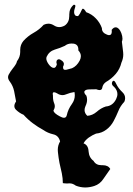

<svg xmlns="http://www.w3.org/2000/svg" viewBox="-20 -603 566 816"><path d="M302.2 186Q289.1 176.3 276.4 176.3Q275.9 176.3 274.9 176.3Q270 176.8 265.6 176.8Q256.3 176.8 247.1 175.3Q247.1 154.8 242.7 133.3Q238.3 111.3 232.9 89.8Q228.5 66.9 226.1 43Q225.6 38.6 225.6 33.7Q225.6 14.6 235.4 -2Q229 -27.3 206.1 -32.2Q182.6 -37.6 164.6 -50.3Q141.1 -63 119.6 -79.1Q98.1 -95.2 80.1 -115.2Q63 -122.1 48.3 -136.2Q41 -143.1 41 -152.3Q41 -161.1 48.3 -171.9Q44.9 -192.9 40 -215.8Q35.2 -238.3 22 -255.9Q14.2 -266.1 14.2 -274.9Q14.2 -280.3 16.6 -285.2Q23.9 -298.8 34.7 -312.5Q40.5 -319.3 45.4 -327.1Q50.8 -334.5 52.2 -342.8Q65.9 -360.8 65.9 -382.3Q65.9 -382.3 65.9 -386.7Q65.9 -386.7 65.9 -391.1Q65.9 -412.6 79.6 -429.2Q98.1 -449.7 122.6 -463.4Q147.5 -477.1 165.5 -497.6Q175.8 -502.4 185.5 -502.4Q198.2 -502.4 210 -494.6Q220.7 -487.8 231.9 -487.8Q243.2 -487.8 255.4 -494.6Q274.4 -508.3 274.4 -534.7Q274.4 -534.7 274.4 -537.1Q274.4 -539.1 274.4 -541Q274.4 -566.9 293 -582.5Q293.9 -582.5 295.4 -582.5Q295.4 -582.5 295.9 -582.5Q300.3 -582.5 300.3 -577.6Q300.3 -574.2 298.3 -568.8Q294.9 -559.6 294.9 -551.8Q294.9 -546.4 296.9 -542Q298.3 -538.6 301.8 -536.1Q304.7 -534.7 309.6 -534.7Q309.6 -534.7 312 -534.7Q321.3 -545.4 327.1 -560.1Q329.1 -565.9 332.5 -565.9Q337.9 -565.9 346.2 -551.3Q370.1 -543 387.2 -524.9Q404.8 -506.8 413.1 -483.4Q413.1 -483.4 413.1 -481.9Q413.1 -463.9 435.1 -455.6Q440.4 -453.6 443.8 -453.6Q455.1 -453.6 455.1 -469.2Q455.1 -472.2 454.6 -476.1Q459.5 -482.4 463.9 -484.9Q467.8 -486.8 471.7 -486.8Q471.7 -486.8 473.1 -486.8Q486.8 -484.9 495.6 -462.4Q500.5 -449.2 500.5 -439Q500.5 -431.6 498 -425.8Q500.5 -403.3 503.4 -380.9Q503.9 -376 503.9 -371.1Q503.9 -354 496.1 -336.9Q489.7 -309.6 471.7 -288.6Q454.1 -268.1 430.2 -254.4Q417 -245.1 414.6 -230Q413.1 -220.2 403.3 -220.2Q397.5 -220.2 389.2 -223.6Q378.9 -223.6 361.3 -223.1Q343.8 -223.1 339.4 -215.8Q338.4 -214.4 338.4 -211.9Q338.4 -210 338.9 -208Q340.3 -203.1 347.2 -196.3Q350.1 -188 350.1 -179.2Q350.1 -166 343.3 -151.9Q339.4 -143.1 339.4 -135.3Q339.4 -121.6 351.1 -110.8Q373 -112.3 391.1 -127.9Q408.7 -143.6 429.7 -150.4Q459.5 -152.8 473.6 -182.1Q479 -193.4 479 -203.1Q479 -219.7 464.8 -233.9Q455.6 -240.7 455.6 -248.5Q455.6 -252 457.5 -255.9Q460 -259.8 462.9 -259.8Q467.8 -259.8 473.6 -247.1Q482.4 -228 500.5 -210.9Q511.7 -200.2 511.7 -186.5Q511.7 -185.5 511.7 -184.6Q511.7 -177.7 508.3 -170.4Q491.2 -152.3 482.9 -130.9Q474.1 -109.4 462.9 -88.4Q451.2 -66.4 432.1 -52.2Q413.1 -37.6 388.2 -35.2Q373 -29.3 356.9 -18.1Q341.3 -6.3 335 6.3Q355 13.2 356.4 40Q358.4 66.9 377.4 80.6Q387.7 99.1 411.1 99.1Q411.1 99.1 413.6 99.1Q415 99.1 416.5 99.1Q439.9 99.1 448.7 115.2Q434.6 134.8 419.4 157.2Q404.8 179.7 380.4 187.5Q362.3 193.4 343.3 193.8Q342.3 193.8 341.3 193.8Q320.8 193.4 302.2 186ZM286.1 -313Q306.2 -321.8 318.8 -345.7Q323.7 -355.5 323.7 -364.3Q323.7 -377.4 313 -388.7Q313 -390.6 313 -392.6Q313 -414.1 293 -417.5Q288.1 -418 283.7 -418Q267.6 -418 255.4 -408.2Q235.8 -398.9 212.4 -392.1Q188.5 -384.8 177.7 -360.8Q176.8 -357.9 176.8 -354.5Q176.8 -344.7 186 -331.1Q197.8 -314.5 208.5 -314.5Q209 -314.5 210 -314.5Q213.9 -314.9 216.8 -318.8Q219.7 -322.3 221.7 -330.1Q219.7 -335.4 219.7 -338.9Q219.7 -340.3 220.2 -341.8Q220.7 -346.2 223.1 -348.1Q226.1 -351.1 230 -351.1Q235.8 -351.1 243.7 -344.7Q251.5 -338.4 251.5 -331.1Q251.5 -325.7 248 -319.8Q248 -318.4 248 -316.9Q248 -305.7 257.3 -306.2Q259.3 -306.2 262.2 -306.6Q277.8 -310.5 286.1 -313ZM263.7 -112.8Q269 -138.2 285.6 -161.1Q297.9 -178.2 297.9 -197.8Q297.9 -204.6 296.4 -211.9Q278.8 -209.5 259.8 -201.7Q252.9 -198.7 245.6 -198.7Q233.9 -198.7 222.2 -206.5Q214.4 -210.9 210 -210.9Q208.5 -210.9 207 -210.4Q204.1 -209.5 204.1 -204.1Q204.1 -201.2 205.1 -196.3Q205.1 -193.8 205.1 -191.4Q205.1 -176.3 210.4 -163.6Q212.9 -157.7 212.9 -151.9Q212.9 -142.6 207 -132.3Q210 -121.1 234.4 -108.4Q245.1 -102.5 252 -102.5Q261.2 -102.5 263.7 -112.8Z"/></svg>

Font: Brazier Flame
Style: Regular
Weight: 400
Designer: Walter E Stewart
Version: 0.1